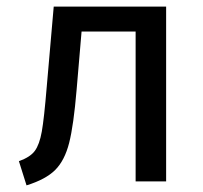

<svg xmlns="http://www.w3.org/2000/svg" viewBox="-20 -547 613 579"><path d="M481 -527V0H389V-452H226L211 -276Q202 -169 188.5 -116Q175 -63 146.5 -34.5Q118 -6 60 12L37 -61Q71 -73 85 -92Q99 -111 106 -150Q113 -189 121 -286L142 -527Z"/></svg>

Font: Fira Sans
Style: Regular
Weight: 400
Designer: bBox Type GmbH & Carrois Corporate GbR & Edenspiekermann AG
Foundry: bBox Type GmbH & Carrois Corporate GbR & Edenspiekermann AG
Version: Version 4.301